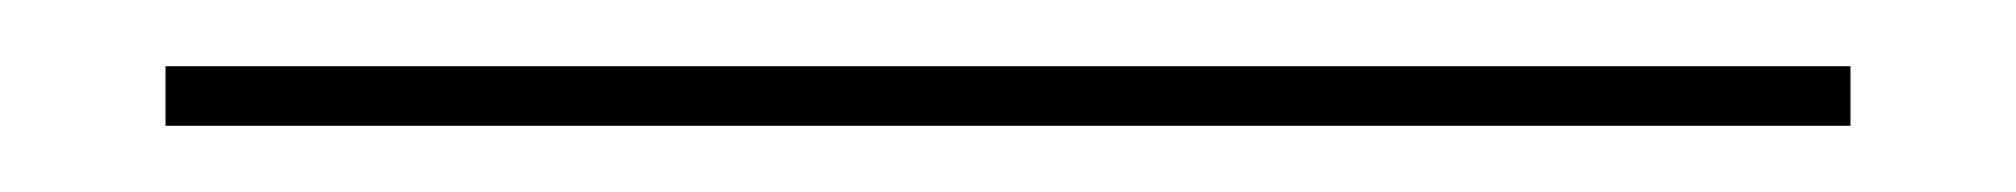

<svg xmlns="http://www.w3.org/2000/svg" viewBox="-20 103 609 58"><path d="M30 141V123H539V141Z"/></svg>

Font: IBM Plex Sans Devanagari Thin
Style: Regular
Weight: 100
Designer: Mike Abbink, Paul van der Laan, Pieter van Rosmalen, Erin McLaughlin
Foundry: Bold Monday
Version: Version 1.1